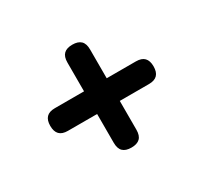

<svg xmlns="http://www.w3.org/2000/svg" viewBox="-105 -712 810 763"><g transform="rotate(-30 300.0 -330.0)"><path d="M300 -94Q274 -94 261 -106.5Q248 -119 248 -146V-278H114Q88 -278 75.5 -291Q63 -304 63 -330Q63 -356 75.5 -369Q88 -382 114 -382H248V-514Q248 -541 261 -553.5Q274 -566 300 -566Q326 -566 339 -553.5Q352 -541 352 -514V-382H486Q512 -382 524.5 -369Q537 -356 537 -330Q537 -304 524.5 -291Q512 -278 486 -278H352V-146Q352 -119 339 -106.5Q326 -94 300 -94Z"/></g></svg>

Font: Maple Mono NL Medium
Style: Regular
Weight: 500
Monospace: yes
Designer: subframe7536
Version: Version 7.000